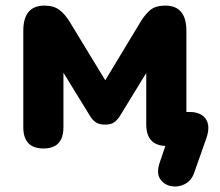

<svg xmlns="http://www.w3.org/2000/svg" viewBox="-20 -520 782 684"><path d="M672 95Q662 124 638 136Q614 148 589 143Q564 138 550.5 117.5Q537 97 548 62L569 0Q501 -3 501 -77V-260L408 -108Q401 -96 389 -86Q377 -76 354 -76Q333 -76 320.5 -85Q308 -94 300 -108L206 -261V-67Q206 9 135 9Q63 9 63 -67V-410Q63 -500 138 -500Q172 -500 192.5 -484Q213 -468 229 -441L355 -234L480 -441Q492 -462 511.5 -481Q531 -500 569 -500Q644 -500 644 -410V-121H656Q695 -121 712.5 -97Q730 -73 716 -30Z"/></svg>

Font: Chiron GoRound TC EB
Style: Regular
Weight: 700
Designer: Ryoko NISHIZUKA 西塚涼子 (kana, bopomofo & ideographs); Paul D. Hunt (Latin, Greek & Cyrillic); Sandoll Communications 산돌커뮤니
Foundry: Adobe
Version: Version 1.000;hotconv 1.1.1;makeotfexe 2.6.0